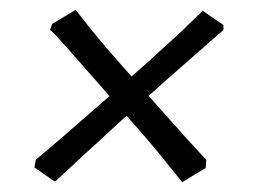

<svg xmlns="http://www.w3.org/2000/svg" viewBox="-20 -439 519 391"><path d="M92 -69 50 -98 53 -114Q68 -126 104.5 -157.5Q141 -189 189.5 -231.5Q238 -274 286 -317Q301 -331 315.5 -344Q330 -357 343.5 -369.5Q357 -382 369.5 -394.5Q382 -407 393 -417L435 -388V-378Q428 -372 395.5 -343.5Q363 -315 316.5 -274Q270 -233 220 -187Q187 -157 153.5 -126Q120 -95 92 -69ZM351 -68Q330 -94 305 -125Q280 -156 252 -187Q214 -231 177 -273Q140 -315 114.5 -344Q89 -373 82 -378L86 -390L134 -419Q151 -397 172.5 -370.5Q194 -344 218 -317Q257 -273 294.5 -230.5Q332 -188 360.5 -156.5Q389 -125 400 -114L399 -97Z"/></svg>

Font: Labrada Medium
Style: Italic
Weight: 500
Italic angle: -7°
Designer: Mercedes Jáuregui
Foundry: Omnibus-Type Team
Version: Version 1.000